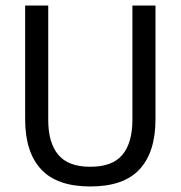

<svg xmlns="http://www.w3.org/2000/svg" viewBox="-20 -659 650 691"><path d="M305.1 12.1Q185.1 12.1 127.8 -49.8Q70.5 -111.7 70.5 -229.7V-639H153.6V-227.3Q153.6 -145.5 189.5 -102.2Q225.4 -58.8 305.1 -58.8Q384.9 -58.8 420.7 -102.2Q456.5 -145.5 456.5 -227.3V-639H539.6V-229.7Q539.6 -111.7 482.5 -49.8Q425.3 12.1 305.1 12.1Z"/></svg>

Font: Anek Latin Medium
Style: Regular
Weight: 500
Designer: Yesha Goshar
Foundry: Ek Type
Version: Version 1.003